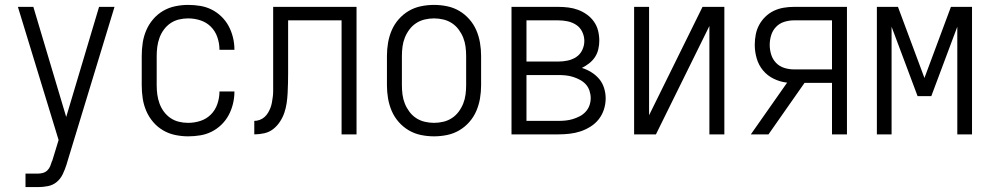

<svg xmlns="http://www.w3.org/2000/svg" viewBox="-20 -548 4040 783"><path d="M84 215V160H135Q145 160 155.5 157Q166 154 173.5 146.5Q181 139 185 129Q189 119 192 109L193 108L219 23L53 -520H116L250 -71L384 -520H447L257 104L251 124Q245 143 236 162Q227 181 211.5 194Q196 207 175.5 211Q155 215 135 215Z M747 8Q721 8 694.5 2.5Q668 -3 645 -16.5Q622 -30 604.5 -50.5Q587 -71 576.5 -95.5Q566 -120 562 -146.5Q558 -173 558 -200V-320Q558 -347 562 -373.5Q566 -400 576.5 -424.5Q587 -449 604.5 -469.5Q622 -490 645 -503.5Q668 -517 694.5 -522.5Q721 -528 747 -528Q772 -528 796.5 -524Q821 -520 843 -509Q865 -498 883 -480.5Q901 -463 912.5 -441.5Q924 -420 930 -395.5Q936 -371 936 -346V-345H875V-346Q875 -371 866.5 -396Q858 -421 840 -439Q822 -457 797.5 -465Q773 -473 747 -473Q728 -473 709.5 -468.5Q691 -464 675.5 -453.5Q660 -443 648.5 -427.5Q637 -412 630.5 -394Q624 -376 621.5 -357.5Q619 -339 619 -320V-200Q619 -181 621.5 -162.5Q624 -144 630.5 -126Q637 -108 648.5 -92.5Q660 -77 675.5 -66.5Q691 -56 709.5 -51.5Q728 -47 747 -47Q773 -47 797.5 -55Q822 -63 840 -81Q858 -99 866.5 -124Q875 -149 875 -174V-175H936V-174Q936 -149 930 -124.5Q924 -100 912.5 -78.5Q901 -57 883 -39.5Q865 -22 843 -11Q821 0 796.5 4Q772 8 747 8Z M1017 0V-55Q1028 -55 1039 -59Q1050 -63 1058.5 -70.5Q1067 -78 1073 -88Q1079 -98 1083 -108.5Q1087 -119 1089 -130.5Q1091 -142 1092.5 -153.5Q1094 -165 1094 -176Q1094 -187 1094 -199V-520H1434V0H1373V-465H1155V-250Q1155 -230 1154.5 -209.5Q1154 -189 1153 -168.5Q1152 -148 1149 -127.5Q1146 -107 1139.5 -88Q1133 -69 1121.5 -51.5Q1110 -34 1094 -21.5Q1078 -9 1057.5 -4.5Q1037 0 1017 0Z M1750 8Q1723 8 1696.5 2.5Q1670 -3 1647 -16.5Q1624 -30 1606 -50.5Q1588 -71 1577.5 -95.5Q1567 -120 1562.5 -146.5Q1558 -173 1558 -200V-320Q1558 -347 1562.5 -373.5Q1567 -400 1577.5 -424.5Q1588 -449 1606 -469.5Q1624 -490 1647 -503.5Q1670 -517 1696.5 -522.5Q1723 -528 1750 -528Q1777 -528 1803.5 -522.5Q1830 -517 1853 -503.5Q1876 -490 1894 -469.5Q1912 -449 1922.5 -424.5Q1933 -400 1937.5 -373.5Q1942 -347 1942 -320V-200Q1942 -173 1937.5 -146.5Q1933 -120 1922.5 -95.5Q1912 -71 1894 -50.5Q1876 -30 1853 -16.5Q1830 -3 1803.5 2.5Q1777 8 1750 8ZM1750 -47Q1769 -47 1788 -51.5Q1807 -56 1823 -66.5Q1839 -77 1850.5 -92.5Q1862 -108 1869 -125.5Q1876 -143 1878.5 -162Q1881 -181 1881 -200V-320Q1881 -339 1878.5 -358Q1876 -377 1869 -394.5Q1862 -412 1850.5 -427.5Q1839 -443 1823 -453.5Q1807 -464 1788 -468.5Q1769 -473 1750 -473Q1731 -473 1712 -468.5Q1693 -464 1677 -453.5Q1661 -443 1649.5 -427.5Q1638 -412 1631 -394.5Q1624 -377 1621.5 -358Q1619 -339 1619 -320V-200Q1619 -181 1621.5 -162Q1624 -143 1631 -125.5Q1638 -108 1649.5 -92.5Q1661 -77 1677 -66.5Q1693 -56 1712 -51.5Q1731 -47 1750 -47Z M2066 0V-520H2257Q2277 -520 2297.5 -517.5Q2318 -515 2337 -508Q2356 -501 2373 -489Q2390 -477 2402 -460Q2414 -443 2419 -423Q2424 -403 2424 -382Q2424 -365 2420 -347.5Q2416 -330 2406.5 -315.5Q2397 -301 2383 -290Q2369 -279 2353 -271Q2373 -265 2391.5 -253.5Q2410 -242 2423.5 -226Q2437 -210 2443.5 -189Q2450 -168 2450 -147Q2450 -124 2443 -102Q2436 -80 2422 -62Q2408 -44 2388 -31.5Q2368 -19 2346.5 -12Q2325 -5 2302 -2.5Q2279 0 2257 0ZM2257 -297Q2276 -297 2295 -301Q2314 -305 2330 -315.5Q2346 -326 2354.5 -344Q2363 -362 2363 -381Q2363 -400 2354.5 -418Q2346 -436 2330 -446.5Q2314 -457 2295 -461Q2276 -465 2257 -465H2127V-297ZM2127 -55H2257Q2272 -55 2287 -56.5Q2302 -58 2316.5 -62.5Q2331 -67 2344.5 -74Q2358 -81 2368.5 -92.5Q2379 -104 2384 -118.5Q2389 -133 2389 -148Q2389 -163 2384 -178Q2379 -193 2369 -204Q2359 -215 2345 -222.5Q2331 -230 2316.5 -234.5Q2302 -239 2287 -240.5Q2272 -242 2257 -242H2127Z M2566 0V-520H2627V-78L2845 -520H2934V0H2873V-442L2655 0Z M3042 0 3190 -211Q3162 -214 3136 -226.5Q3110 -239 3092 -260.5Q3074 -282 3066 -309.5Q3058 -337 3058 -365Q3058 -386 3062 -407Q3066 -428 3076 -446.5Q3086 -465 3101.5 -480Q3117 -495 3136 -504Q3155 -513 3176 -516.5Q3197 -520 3218 -520H3434V0H3373V-210H3261L3114 0ZM3218 -265H3373V-465H3218Q3198 -465 3178.5 -459Q3159 -453 3145 -438.5Q3131 -424 3125 -404.5Q3119 -385 3119 -365Q3119 -345 3125 -325.5Q3131 -306 3145 -291.5Q3159 -277 3178.5 -271Q3198 -265 3218 -265Z M3556 0V-520H3642L3750 -230L3858 -520H3944V0H3884V-439L3778 -156H3722L3616 -439V0Z"/></svg>

Font: Iosevka SS18 Light
Style: Regular
Weight: 300
Monospace: yes
Designer: Belleve Invis
Foundry: Belleve Invis
Version: Version 25.1.1; ttfautohint (v1.8.4)